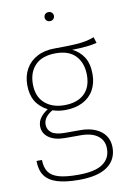

<svg xmlns="http://www.w3.org/2000/svg" viewBox="-100 -790 689 1047"><g transform="rotate(-10 244.5 -266.0)"><path d="M474 -520Q451 -514 418 -510.5Q385 -507 337 -506Q377 -487 400 -450.5Q423 -414 423 -356Q423 -306 401.5 -268Q380 -230 339 -209.5Q298 -189 243 -189Q204 -189 174 -200Q150 -187 136.5 -169Q123 -151 123 -130Q123 -101 145.5 -84Q168 -67 218 -67H304Q353 -67 388.5 -51.5Q424 -36 442.5 -8.5Q461 19 461 56Q461 124 408.5 161.5Q356 199 251 199Q177 199 130.5 184.5Q84 170 62 139Q40 108 40 57H70Q71 100 88.5 124.5Q106 149 145 160Q184 171 251 171Q344 171 387 141.5Q430 112 430 58Q430 12 396.5 -13.5Q363 -39 302 -39H216Q157 -39 124.5 -63Q92 -87 92 -125Q92 -151 107 -172Q122 -193 149 -210Q105 -233 83.5 -269.5Q62 -306 62 -359Q62 -410 84 -448.5Q106 -487 147 -508.5Q188 -530 244 -530Q314 -530 354.5 -532.5Q395 -535 416.5 -539.5Q438 -544 463 -553Q463 -553 463.5 -553Q464 -553 464 -553ZM245 -503Q170 -503 131.5 -464Q93 -425 93 -359Q93 -290 134.5 -253Q176 -216 243 -216Q314 -216 353 -252.5Q392 -289 392 -356Q392 -423 355 -463Q318 -503 245 -503ZM245 -731Q257 -731 264 -723.5Q271 -716 271 -706Q271 -696 264 -688.5Q257 -681 245 -681Q233 -681 226 -688.5Q219 -696 219 -706Q219 -716 226 -723.5Q233 -731 245 -731Z"/></g></svg>

Font: Firava
Style: Regular
Weight: 400
Designer: Carrois Corporate & Edenspiekermann AG
Foundry: Greg Finn Gibson
Version: Version 5.000